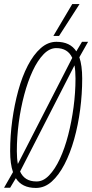

<svg xmlns="http://www.w3.org/2000/svg" viewBox="-21 -916 454 946"><path d="M156 10Q87 10 57 -38L29 9H-1L43 -68Q29 -108 29 -171Q29 -247 39.5 -323.5Q50 -400 69 -469.5Q88 -539 116 -593Q144 -647 179.5 -678.5Q215 -710 257 -710Q325 -710 355 -663L383 -710H413L370 -634Q384 -593 384 -529Q384 -453 374 -376.5Q364 -300 344.5 -230.5Q325 -161 297 -107Q269 -53 234 -21.5Q199 10 156 10ZM62 -171Q62 -135 67 -108L335 -631Q313 -679 256 -679Q223 -679 193.5 -648.5Q164 -618 140 -566.5Q116 -515 98.5 -449.5Q81 -384 71.5 -312.5Q62 -241 62 -171ZM158 -22Q191 -21 220.5 -51.5Q250 -82 274 -133.5Q298 -185 315 -251Q332 -317 341.5 -388.5Q351 -460 351 -529Q351 -567 346 -594L78 -71Q100 -22 158 -22ZM242 -739 335 -896H371L270 -739Z"/></svg>

Font: Georama Condensed ExtraLight
Style: Italic
Weight: 200
Width: 3
Italic angle: -9°
Designer: Jean-Baptiste Levee
Foundry: Production Type
Version: Version 1.000